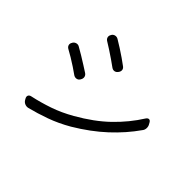

<svg xmlns="http://www.w3.org/2000/svg" viewBox="-153 -1021 1307 1307"><g transform="rotate(45 500.0 -368.0)"><path d="M280 -735Q288 -748 302.5 -751Q317 -754 330 -746Q354 -732 383.5 -713Q413 -694 440.5 -675Q468 -656 485 -643Q499 -634 501.5 -620.5Q504 -607 494 -593L493 -592Q484 -579 470.5 -576.5Q457 -574 444 -583Q424 -598 396 -617Q368 -636 340 -654.5Q312 -673 290 -686Q277 -694 274 -707.5Q271 -721 280 -734ZM174 -16Q166 -30 171 -41Q176 -52 192 -55Q266 -71 340.5 -96.5Q415 -122 490 -165Q615 -236 701 -319Q787 -402 848 -499Q857 -512 867.5 -512Q878 -512 886 -498L891 -489Q900 -475 899.5 -457.5Q899 -440 889 -428Q825 -336 736 -253.5Q647 -171 528 -100Q452 -56 376.5 -29Q301 -2 233 15Q217 19 201.5 12.5Q186 6 178 -9ZM130 -510Q138 -523 152.5 -527Q167 -531 180 -523Q204 -510 234 -491.5Q264 -473 292 -455.5Q320 -438 338 -426Q351 -417 353.5 -403Q356 -389 347 -375L346 -373Q338 -360 324 -357.5Q310 -355 297 -363Q277 -378 248.5 -396.5Q220 -415 191.5 -432.5Q163 -450 140 -462Q127 -470 124 -483Q121 -496 130 -509Z"/></g></svg>

Font: Chiron GoRound TC N
Style: Regular
Weight: 350
Designer: Ryoko NISHIZUKA 西塚涼子 (kana, bopomofo & ideographs); Paul D. Hunt (Latin, Greek & Cyrillic); Sandoll Communications 산돌커뮤니
Foundry: Adobe
Version: Version 1.000;hotconv 1.1.1;makeotfexe 2.6.0